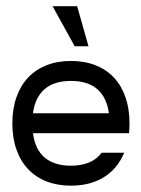

<svg xmlns="http://www.w3.org/2000/svg" viewBox="-20 -586 445 606"><path d="M204.1 -393.6Q247.1 -393.6 281.2 -380.1Q315.4 -366.7 339.4 -341.3Q363.3 -315.9 376 -279.3Q388.7 -242.7 388.7 -196.8Q388.7 -180.2 387.2 -165.5H84Q90.8 -113.8 121.3 -88.4Q151.9 -63 204.1 -63Q236.3 -63 261.2 -73.2Q286.1 -83.5 300.8 -104H372.1Q350.1 -52.2 306.9 -26.1Q263.7 0 204.1 0Q161.6 0 127.4 -13.2Q93.3 -26.4 69.1 -51.8Q44.9 -77.1 32 -113.8Q19 -150.4 19 -196.8Q19 -242.7 32 -279.3Q44.9 -315.9 68.8 -341.3Q92.8 -366.7 127 -380.1Q161.1 -393.6 204.1 -393.6ZM84 -228.5H323.7Q316.9 -278.8 286.9 -304.7Q256.8 -330.6 204.1 -330.6Q150.9 -330.6 120.8 -304.7Q90.8 -278.8 84 -228.5ZM146 -566.4H223.6L259.3 -439.9H215.8Z"/></svg>

Font: Fibel Sued LRS
Style: Regular
Weight: 400
Designer: Peter Wiegel
Foundry: Peter Wiegel
Version: Version 000.000